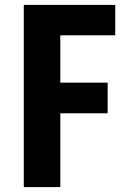

<svg xmlns="http://www.w3.org/2000/svg" viewBox="-20 -763 540 783"><path d="M77 0H226V-301H419V-426H226V-619H450V-743H77Z"/></svg>

Font: Noto Sans Mono CJK HK
Style: Bold
Weight: 700
Designer: Ryoko NISHIZUKA 西塚涼子 (kana, bopomofo & ideographs); Paul D. Hunt (Latin, Greek & Cyrillic); Sandoll Communications 산돌커뮤니
Foundry: Adobe
Version: Version 2.004;hotconv 1.0.118;makeotfexe 2.5.65603